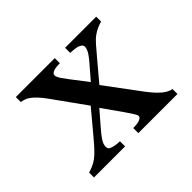

<svg xmlns="http://www.w3.org/2000/svg" viewBox="-151 -1031 1301 1301"><g transform="rotate(-45 500.0 -380.0)"><path d="M110.8 -759.8H483.9V-710.9Q439.9 -710.9 419.9 -702.1Q410.6 -697.3 405.3 -692.6Q399.9 -688 399.9 -678.2Q399.9 -671.4 403.6 -661.9Q407.2 -652.3 418 -636.2Q428.7 -620.1 450.2 -591.8L542 -472.2L627.9 -571.8Q649.4 -597.2 661.4 -614.5Q673.3 -631.8 678.2 -645.3Q683.1 -658.7 683.1 -670.9Q683.1 -678.7 679.4 -684.3Q675.8 -689.9 665 -695.8Q652.3 -703.6 633.1 -706.5Q613.8 -709.5 583 -710.9V-759.8H880.9V-712.9Q860.8 -708 837.2 -697.3Q813.5 -686.5 794.9 -672.9Q771 -655.8 745.4 -626Q719.7 -596.2 685.1 -555.2L568.8 -417L757.8 -163.1Q779.3 -134.8 802 -110.8Q824.7 -86.9 841.8 -74.2Q853 -65.9 869.4 -57.6Q885.7 -49.3 899.9 -47.9V0H524.9V-48.8Q570.3 -48.8 588.9 -58.1Q598.6 -62.5 603.8 -67.1Q608.9 -71.8 608.9 -81.1Q608.9 -86.4 604.5 -95.5Q600.1 -104.5 589.4 -121.3Q578.6 -138.2 559.1 -166L459 -308.1L369.1 -204.1Q341.3 -171.9 327.1 -151.6Q313 -131.3 308.1 -118.2Q303.2 -105 303.2 -92.8Q303.2 -82.5 305.9 -75.4Q308.6 -68.4 317.9 -64Q332 -57.6 349.6 -54Q367.2 -50.3 397.9 -48.8V0H100.1V-46.9Q120.1 -52.2 143.8 -62.7Q167.5 -73.2 186 -86.9Q210 -104 237.5 -134.3Q265.1 -164.6 307.1 -214.8L428.2 -359.9L258.8 -596.2Q236.3 -627.9 214.4 -651.1Q192.4 -674.3 174.8 -687Q160.6 -697.8 142.8 -704.1Q125 -710.4 110.8 -711.9Z"/></g></svg>

Font: BIZ UDPMincho
Style: Bold
Weight: 700
Designer: TypeBank Co., Ltd.
Foundry: Morisawa Inc.
Version: Version 1.06